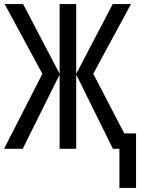

<svg xmlns="http://www.w3.org/2000/svg" viewBox="-23 -734 701 947"><path d="M623 -714 437 -370 590 -76H648V193H566V0H534L353 -366V0H271V-366L89 0H-3L186 -370L0 -714H91L271 -370V-714H353V-370L533 -714Z"/></svg>

Font: Noto Sans ExtraCondensed
Style: Regular
Weight: 400
Width: 2
Designer: Monotype Design Team
Foundry: Monotype Imaging Inc.
Version: Version 2.013; ttfautohint (v1.8.4.7-5d5b)